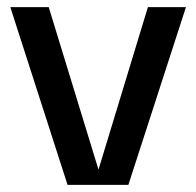

<svg xmlns="http://www.w3.org/2000/svg" viewBox="-20 -520 552 540"><path d="M170 0 9 -500H117L257 -43L396 -500H503L341 0Z"/></svg>

Font: TASA Orbiter Display Medium
Style: Regular
Weight: 500
Designer: Weizhong Zhang
Version: Version 1.000;Glyphs 3.1.2 (3151)